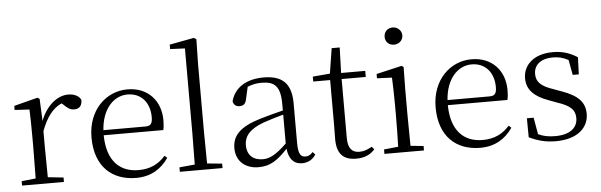

<svg xmlns="http://www.w3.org/2000/svg" viewBox="-50 -977 3644 1165"><g transform="rotate(-5 1771.5 -394.0)"><path d="M201 -318C232 -401 271 -452 325 -476L335 -468C358 -445 374 -433 398 -433C432 -433 446 -452 447 -486C437 -511 407 -526 369 -526C301 -526 234 -468 201 -380L195 -515L182 -523L38 -486V-461L128 -456C130 -406 131 -354 131 -285V-227L129 -36L43 -27V0H298V-27L203 -37L201 -227Z M738 14C826 14 891 -26 935 -91L920 -105C878 -57 826 -32 756 -32C644 -32 565 -102 563 -261H926C930 -277 932 -297 932 -321C932 -438 856 -526 730 -526C599 -526 488 -420 488 -254C488 -74 593 14 738 14ZM564 -292C572 -418 642 -495 728 -495C814 -495 863 -431 863 -346C863 -309 854 -292 821 -292Z M1097 0H1264V-27L1173 -36L1171 -227V-639L1174 -793L1159 -802L1010 -774V-747L1100 -743V-227L1098 -36L1004 -27V0Z M1748 13C1783 13 1812 -2 1832 -33L1817 -49C1801 -32 1789 -26 1772 -26C1743 -26 1728 -45 1728 -111V-354C1728 -476 1672 -526 1560 -526C1453 -526 1381 -479 1360 -398C1364 -377 1378 -365 1400 -365C1423 -365 1438 -376 1443 -407L1459 -478C1488 -490 1516 -495 1543 -495C1623 -495 1659 -466 1659 -354V-316C1614 -305 1565 -292 1521 -279C1393 -241 1346 -190 1346 -114C1346 -31 1406 14 1483 14C1555 14 1600 -18 1661 -83C1668 -23 1695 13 1748 13ZM1659 -115C1593 -52 1555 -32 1513 -32C1455 -32 1417 -64 1417 -126C1417 -179 1449 -221 1535 -253C1572 -266 1616 -279 1659 -291Z M2078 14C2127 14 2164 -2 2191 -33L2177 -50C2150 -35 2130 -26 2100 -26C2055 -26 2031 -53 2031 -116V-475H2178V-512H2031L2036 -667H1987L1963 -514L1858 -505V-475H1961V-201C1961 -165 1960 -146 1960 -115C1960 -28 1997 14 2078 14Z M2366 -655C2395 -655 2421 -676 2421 -707C2421 -738 2395 -760 2366 -760C2336 -760 2313 -738 2313 -707C2313 -676 2336 -655 2366 -655ZM2336 0H2491V-27L2412 -35L2410 -227V-378L2412 -515L2400 -523L2245 -487V-461L2336 -457C2338 -407 2340 -352 2340 -285V-227C2340 -173 2339 -91 2337 -36L2250 -27V0Z M2834 14C2922 14 2987 -26 3031 -91L3016 -105C2974 -57 2922 -32 2852 -32C2740 -32 2661 -102 2659 -261H3022C3026 -277 3028 -297 3028 -321C3028 -438 2952 -526 2826 -526C2695 -526 2584 -420 2584 -254C2584 -74 2689 14 2834 14ZM2660 -292C2668 -418 2738 -495 2824 -495C2910 -495 2959 -431 2959 -346C2959 -309 2950 -292 2917 -292Z M3294 14C3427 14 3494 -53 3494 -135C3494 -204 3456 -248 3355 -284L3306 -302C3234 -326 3203 -353 3203 -403C3203 -456 3242 -494 3320 -494C3352 -494 3382 -487 3413 -470L3430 -378H3467L3471 -482C3422 -512 3380 -526 3321 -526C3205 -526 3140 -463 3140 -382C3140 -309 3190 -267 3270 -238L3321 -219C3403 -192 3429 -164 3429 -115C3429 -57 3383 -17 3293 -17C3250 -17 3218 -24 3189 -38L3171 -140H3130L3131 -24C3185 1 3231 14 3294 14Z"/></g></svg>

Font: Noto Serif JP Light
Style: Regular
Weight: 300
Designer: Ryoko NISHIZUKA 西塚涼子 (kana & ideographs); Frank Grießhammer (Latin, Greek & Cyrillic); Wenlong ZHANG 张文龙 (bopomofo); San
Foundry: Adobe
Version: Version 2.001;hotconv 1.1.0;makeotfexe 2.6.0